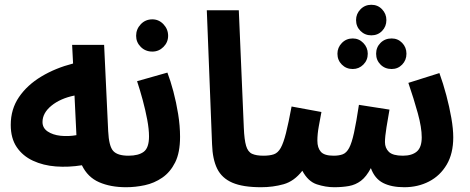

<svg xmlns="http://www.w3.org/2000/svg" viewBox="-20 -779 1968 804"><path d="M508 5Q443 5 395 -16Q347 -37 323 -87Q267 -78 214 -82Q161 -86 118 -106Q75 -126 50 -163Q25 -200 25 -256Q25 -322 59.5 -372.5Q94 -423 153 -458.5Q212 -494 286 -513L282 -591H416L433 -230Q436 -167 454 -147Q472 -127 518 -127Q550 -127 566 -108Q582 -89 582 -63Q582 -32 563 -13.5Q544 5 508 5ZM158 -268Q158 -243 179.5 -228.5Q201 -214 233.5 -210.5Q266 -207 300 -213L292 -379Q233 -367 195.5 -336.5Q158 -306 158 -268Z M618 -563Q589 -563 569.5 -582.5Q550 -602 550 -629Q550 -657 569.5 -677.5Q589 -698 618 -698Q645 -698 664.5 -677.5Q684 -657 684 -629Q684 -602 664.5 -582.5Q645 -563 618 -563Z M508 5 518 -127Q560 -127 582 -143.5Q604 -160 604 -208Q604 -238 596.5 -278Q589 -318 577.5 -360.5Q566 -403 554 -439L681 -475Q694 -441 706 -396Q718 -351 726 -301.5Q734 -252 734 -206Q734 -140 713.5 -99Q693 -58 659.5 -35Q626 -12 586.5 -3.5Q547 5 508 5Z M1073 5Q997 5 953 -14Q909 -33 889.5 -72.5Q870 -112 868 -175L846 -736H980L1001 -244Q1003 -194 1010.5 -168.5Q1018 -143 1035.5 -135Q1053 -127 1083 -127Q1116 -127 1131.5 -108.5Q1147 -90 1147 -63Q1147 -32 1128 -13.5Q1109 5 1073 5Z M1535 -631Q1508 -631 1489.5 -649.5Q1471 -668 1471 -695Q1471 -721 1489.5 -740Q1508 -759 1535 -759Q1562 -759 1580 -740Q1598 -721 1598 -695Q1598 -668 1580 -649.5Q1562 -631 1535 -631ZM1457 -490Q1430 -490 1411.5 -508.5Q1393 -527 1393 -554Q1393 -580 1411.5 -599Q1430 -618 1457 -618Q1483 -618 1501.5 -599Q1520 -580 1520 -554Q1520 -527 1501.5 -508.5Q1483 -490 1457 -490ZM1620 -490Q1592 -490 1573.5 -508.5Q1555 -527 1555 -554Q1555 -581 1573.5 -599.5Q1592 -618 1620 -618Q1646 -618 1664 -599.5Q1682 -581 1682 -554Q1682 -527 1664 -508.5Q1646 -490 1620 -490Z M1073 5 1083 -127Q1110 -127 1127 -133Q1144 -139 1155.5 -159.5Q1167 -180 1177.5 -221.5Q1188 -263 1201 -333L1326 -310Q1321 -283 1315 -250.5Q1309 -218 1309 -190Q1309 -160 1323.5 -143.5Q1338 -127 1377 -127Q1400 -127 1415.5 -133Q1431 -139 1442 -159.5Q1453 -180 1462.5 -223.5Q1472 -267 1483 -340L1611 -320Q1605 -287 1598.5 -246.5Q1592 -206 1592 -184Q1592 -159 1608.5 -143Q1625 -127 1667 -127Q1705 -127 1725.5 -144.5Q1746 -162 1746 -204Q1746 -245 1729.5 -305Q1713 -365 1690 -432L1820 -473Q1836 -429 1849 -380Q1862 -331 1870 -285Q1878 -239 1878 -204Q1878 -136 1850.5 -89.5Q1823 -43 1776.5 -19Q1730 5 1673 5Q1619 5 1584 -13Q1549 -31 1533 -75Q1514 -39 1491.5 -22Q1469 -5 1441 0Q1413 5 1379 5Q1344 5 1307 -7Q1270 -19 1246 -64Q1212 -20 1167.5 -7.5Q1123 5 1073 5Z"/></svg>

Font: Noto Sans Arabic Cond
Style: Bold
Weight: 700
Width: 3
Designer: Monotype Design Team, Nadine Chahine, Nizar Qandah and Khaled Hosny
Foundry: Monotype Imaging Inc.
Version: Version 2.012; ttfautohint (v1.8.4.7-5d5b)